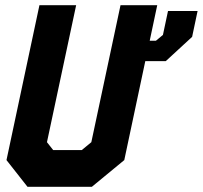

<svg xmlns="http://www.w3.org/2000/svg" viewBox="-20 -720 782 740"><path d="M135.5 -71H314.5L395.5 -135.5L500.5 -629.5L395.5 -135.5L314.5 -71H135.5L82.5 -136.5L187.5 -629.5L82.5 -136.5ZM676.5 -640 664 -579.5 600 -523.5H478H600L664 -579.5L676.5 -640ZM627.5 -677.5H741.5L720.5 -578L619 -484.5H540L459 -103L334 0H86L5 -103L132 -700H273.5L161 -172L185 -141.5H295L332 -172L444.5 -700H586L557 -563H581L608 -585.5Z"/></svg>

Font: Tourney Black
Style: Italic
Weight: 900
Italic angle: -12°
Version: Version 1.015